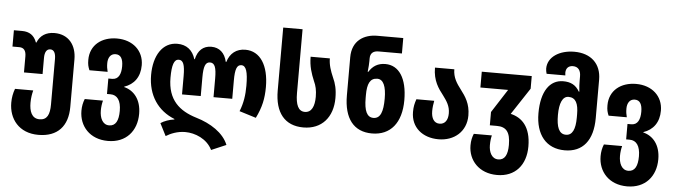

<svg xmlns="http://www.w3.org/2000/svg" viewBox="-56 -1016 5310 1512"><g transform="rotate(5 2599.0 -260.0)"><path d="M281 250C434 250 513 160 513 10V-367C513 -478 452 -560 339 -560C272 -560 225 -529 203 -473H199C179 -529 140 -554 83 -554H18V-425H72C109 -425 126 -401 126 -357V-230H273V-358C273 -403 288 -429 317 -429C346 -429 360 -403 360 -357V3C360 82 340 127 280 127C217 127 198 69 198 3C198 -34 204 -69 211 -95H67C54 -61 47 -24 47 16C47 143 127 250 281 250Z M831 250C975 250 1058 151 1058 16C1058 -98 999 -165 922 -184V-187C999 -213 1045 -274 1045 -367C1045 -482 958 -560 833 -560C713 -560 622 -491 622 -373C622 -336 627 -319 638 -292H782C776 -315 773 -333 773 -360C773 -402 792 -436 833 -436C873 -436 892 -405 892 -345C892 -285 873 -240 822 -240H792V-118H820C873 -118 904 -76 904 6C904 83 882 127 830 127C776 127 755 71 755 16C755 -12 759 -40 765 -63H621C609 -34 603 -3 603 31C603 153 688 250 831 250Z M1647 250 1764 200C1727 107 1624 41 1509 7C1374 -34 1279 -113 1279 -289C1279 -390 1295 -436 1332 -436C1368 -436 1381 -399 1381 -311V-166H1529V-314C1529 -399 1542 -436 1579 -436C1617 -436 1630 -399 1630 -314V-166H1778V-311C1778 -400 1791 -436 1827 -436C1864 -436 1880 -389 1880 -278C1880 -205 1871 -141 1844 -74L1976 -33C2019 -120 2034 -190 2034 -282C2034 -451 1966 -560 1848 -560C1777 -560 1727 -521 1706 -451H1702C1686 -522 1642 -560 1579 -560C1515 -560 1473 -522 1457 -451H1453C1432 -521 1383 -560 1310 -560C1193 -560 1125 -451 1125 -298C1125 -135 1207 -20 1338 32V36C1302 40 1257 56 1231 74L1281 172C1318 149 1371 127 1433 127C1510 127 1606 165 1647 250Z M2355 10C2501 10 2587 -92 2587 -242C2587 -311 2575 -357 2554 -402C2532 -453 2516 -499 2516 -550H2364C2364 -474 2383 -419 2407 -361C2423 -327 2432 -291 2432 -239C2432 -165 2410 -113 2356 -113C2305 -113 2282 -162 2282 -256V-760H2129V-262C2129 -87 2208 10 2355 10Z M2897 10C3044 10 3129 -94 3129 -273C3129 -447 3063 -544 2956 -544C2897 -544 2856 -518 2827 -471H2822C2826 -508 2828 -533 2828 -555V-577C2828 -620 2853 -638 2894 -638H3078V-760H2873C2768 -760 2675 -705 2675 -573V-272C2675 -88 2754 10 2897 10ZM2898 -113C2847 -113 2824 -163 2824 -264V-288C2824 -376 2845 -423 2903 -423C2951 -423 2974 -368 2974 -272C2974 -169 2954 -113 2898 -113Z M3423 10C3548 10 3642 -70 3642 -197C3642 -290 3603 -345 3565 -395C3530 -441 3500 -485 3500 -550H3347C3347 -446 3391 -387 3430 -337C3460 -296 3487 -259 3487 -200C3487 -145 3462 -113 3421 -113C3377 -113 3355 -151 3355 -207C3355 -238 3359 -263 3364 -289H3223C3211 -254 3205 -229 3205 -187C3205 -65 3297 10 3423 10Z M3907 250C4051 250 4134 151 4134 5C4134 -152 4061 -219 3973 -239L4112 -450V-550H3717V-425H3936L3817 -240V-135H3873C3946 -135 3980 -96 3980 6C3980 83 3958 127 3906 127C3852 127 3831 71 3831 21C3831 -12 3835 -40 3840 -57H3697C3686 -30 3679 -3 3679 36C3679 153 3764 250 3907 250Z M4421 10C4564 10 4643 -88 4643 -264V-568C4643 -693 4562 -770 4430 -770C4313 -770 4220 -711 4220 -619C4220 -606 4223 -592 4227 -578H4375C4374 -585 4373 -592 4373 -599C4373 -633 4392 -656 4429 -656C4470 -656 4491 -628 4491 -581V-548C4491 -523 4492 -497 4496 -460H4492C4462 -512 4421 -531 4363 -531C4256 -531 4190 -435 4190 -264C4190 -94 4274 10 4421 10ZM4420 -113C4364 -113 4344 -169 4344 -263C4344 -356 4368 -412 4415 -412C4473 -412 4494 -365 4494 -281V-255C4494 -163 4471 -113 4420 -113Z M4935 250C5079 250 5162 151 5162 16C5162 -98 5103 -165 5026 -184V-187C5103 -213 5149 -274 5149 -367C5149 -482 5062 -560 4937 -560C4817 -560 4726 -491 4726 -373C4726 -336 4731 -319 4742 -292H4886C4880 -315 4877 -333 4877 -360C4877 -402 4896 -436 4937 -436C4977 -436 4996 -405 4996 -345C4996 -285 4977 -240 4926 -240H4896V-118H4924C4977 -118 5008 -76 5008 6C5008 83 4986 127 4934 127C4880 127 4859 71 4859 16C4859 -12 4863 -40 4869 -63H4725C4713 -34 4707 -3 4707 31C4707 153 4792 250 4935 250Z"/></g></svg>

Font: Noto Sans Georgian Condensed ExtraBold
Style: Regular
Weight: 800
Width: 3
Designer: Monotype Design Team, Akaki Razmadze
Foundry: Google LLC
Version: Version 2.005